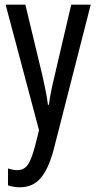

<svg xmlns="http://www.w3.org/2000/svg" viewBox="-20 -557 410 817"><path d="M4 -537H88L161 -233Q167 -205 173.5 -174Q180 -143 184 -111H188Q195 -164 212 -233L283 -537H366L208 81Q186 163 152.5 201.5Q119 240 64 240Q52 240 40 238Q28 236 14 232V160Q24 163 34 165Q44 167 53 167Q82 167 98 144.5Q114 122 129 65L146 -3Z"/></svg>

Font: Noto Sans Malayalam ExtraCondensed
Style: Regular
Weight: 400
Width: 2
Designer: Jelle Bosma - Monotype Design Team
Foundry: Monotype Imaging Inc.
Version: Version 2.104; ttfautohint (v1.8.4.7-5d5b)